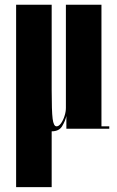

<svg xmlns="http://www.w3.org/2000/svg" viewBox="-20 -543 493 810"><path d="M48 -523H198V-163.5Q198 -74.5 202 -42.2Q206 -10 218.5 -10Q228.5 -10 237.5 -22.8Q246.5 -35.5 252.2 -53.5Q258 -71.5 258 -87.5V-523H408V-10H441V0H260V-53.5Q255 -32 242 -10.5Q229 11 198 11V246.5H48Z"/></svg>

Font: Imbue 100pt Black
Style: Regular
Weight: 900
Designer: Tyler Finck
Foundry: Etcetera Type Company
Version: Version 1.102; ttfautohint (v1.8.3)